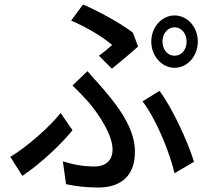

<svg xmlns="http://www.w3.org/2000/svg" viewBox="-20 -795 940 858"><path d="M597 -587 574 -649C518 -692 422 -744 351 -775L298 -703C367 -674 444 -627 481 -594C469 -583 446 -563 422 -546L480 -488C514 -515 574 -566 597 -587ZM864 -609C864 -674 818 -726 760 -726C703 -726 656 -674 656 -609C656 -545 703 -492 760 -492C818 -492 864 -545 864 -609ZM706 -609C706 -644 729 -673 760 -673C792 -673 814 -644 814 -609C814 -574 792 -546 760 -546C732 -546 711 -568 707 -598L706 -608V-609ZM583 -116C583 -208 529 -296 440 -399C430 -410 421 -421 411 -432L404 -439C393 -452 382 -464 371 -477L304 -413C314 -403 325 -392 335 -382L342 -375C355 -361 367 -348 378 -336C423 -282 483 -192 483 -127C483 -71 444 -51 403 -51C352 -51 309 -59 261 -74L275 28C317 37 365 43 420 43C496 43 583 11 583 -116ZM847 -72C819 -162 752 -309 693 -389L617 -342C678 -262 737 -118 760 -21L847 -72ZM304 -213 251 -290C200 -226 101 -139 26 -94L80 -9C171 -71 256 -154 304 -213Z"/></svg>

Font: Glow Sans SC Condensed Medium
Style: Regular
Weight: 600
Width: 3
Designer: Ryoko NISHIZUKA (kana, bopomofo & ideographs); Paul D. Hunt (Latin, Greek & Cyrillic); Sandoll Communications, Soo-young
Version: Version 0.93